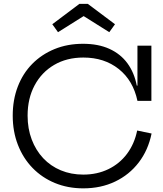

<svg xmlns="http://www.w3.org/2000/svg" viewBox="-20 -996 872 1026"><path d="M425 10.5Q342.5 10.5 273.5 -18Q204.5 -46.5 154 -98.5Q103.5 -150.5 75.8 -221.8Q48 -293 48 -378Q48 -462.5 75 -533Q102 -603.5 152.2 -654.5Q202.5 -705.5 271.5 -733.8Q340.5 -762 423.5 -762Q505 -762 564.5 -735Q624 -708 660.8 -658Q697.5 -608 711 -538.5H735L714.5 -457Q691.5 -566 614.5 -627.2Q537.5 -688.5 425.5 -688.5Q336.5 -688.5 269.5 -649.2Q202.5 -610 165 -540Q127.5 -470 127.5 -378Q127.5 -308.5 149.5 -250.5Q171.5 -192.5 211 -150.5Q250.5 -108.5 305 -85.8Q359.5 -63 425 -63Q499 -63 559 -92Q619 -121 658.8 -174.2Q698.5 -227.5 713 -298.5L790 -282.5Q772 -194 721.5 -128Q671 -62 595.2 -25.8Q519.5 10.5 425 10.5ZM714.5 -457V-752H789V-457ZM449 -975.5 594.5 -866.5 564 -824 427 -910 290 -824 259.5 -866.5 404.5 -975.5Z"/></svg>

Font: Hepta Slab ExtraLight
Style: Regular
Weight: 400
Version: Version 1.102